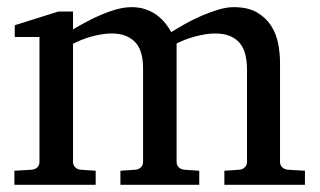

<svg xmlns="http://www.w3.org/2000/svg" viewBox="-20 -514 890 534"><path d="M604 0V-39.1L646 -42Q655.3 -43 661.1 -48.8Q667 -54.7 667 -64V-318.8Q667 -342.3 662.6 -361.1Q658.2 -379.9 647.7 -393.1Q637.2 -406.2 620.1 -413.6Q603 -420.9 578.1 -420.9Q565.4 -420.9 551.5 -418.7Q537.6 -416.5 523.7 -412.8Q509.8 -409.2 496.3 -404.1Q482.9 -398.9 471.2 -393.1V-64Q471.2 -54.7 477.1 -48.8Q482.9 -43 492.2 -42L534.2 -39.1V0H314.9V-39.1L356.9 -42Q366.2 -43 372.1 -48.8Q377.9 -54.7 377.9 -64V-325.2Q377.9 -346.2 373.3 -364Q368.7 -381.8 358.2 -394.3Q347.7 -406.7 330.8 -413.8Q314 -420.9 290 -420.9Q275.9 -420.9 260.5 -418.2Q245.1 -415.5 231 -411.4Q216.8 -407.2 204.3 -402.1Q191.9 -397 183.1 -392.1V-64Q183.1 -54.7 189 -48.8Q194.8 -43 204.1 -42L246.1 -39.1V0H20V-39.1L68.8 -42Q78.1 -43 84 -48.8Q89.8 -54.7 89.8 -64V-411.1H21V-443.8L142.1 -481.9H183.1V-432.1Q199.7 -442.4 220 -453.1Q240.2 -463.9 261.7 -473.1Q283.2 -482.4 304.9 -488.3Q326.7 -494.1 346.2 -494.1Q367.7 -494.1 385.3 -488Q402.8 -481.9 416.3 -471.9Q429.7 -461.9 439.7 -449.5Q449.7 -437 456.1 -424.8Q471.2 -434.1 492.7 -446.3Q514.2 -458.5 538.1 -469Q562 -479.5 585.9 -486.8Q609.9 -494.1 629.9 -494.1Q669.4 -494.1 694.3 -479.7Q719.2 -465.3 733.6 -443.1Q748 -420.9 753.4 -393.6Q758.8 -366.2 758.8 -340.8V-64Q758.8 -54.7 764.9 -48.8Q771 -43 779.8 -42L828.1 -39.1V0Z"/></svg>

Font: BabelStone Ogham Pictish
Style: Bold Italic
Weight: 700
Italic angle: -30°
Designer: Andrew West
Foundry: BabelStone
Version: Version 1.02 March 14, 2022